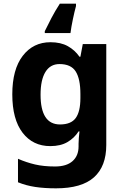

<svg xmlns="http://www.w3.org/2000/svg" viewBox="-20 -786 672 1046"><path d="M255 -556Q311 -556 349.5 -534.5Q388 -513 413 -477H418L431 -546H559V4Q559 120 492 180Q425 240 285 240Q222 240 172 232.5Q122 225 78 207V79Q124 99 171 110Q218 121 280 121Q342 121 375 92Q408 63 408 12V-3Q408 -15 409.5 -35Q411 -55 413 -70H408Q385 -34 347.5 -12Q310 10 254 10Q159 10 103 -63Q47 -136 47 -272Q47 -408 104 -482Q161 -556 255 -556ZM304 -437Q254 -437 227.5 -394Q201 -351 201 -270Q201 -108 307 -108Q367 -108 392.5 -143Q418 -178 418 -252V-274Q418 -356 392.5 -396.5Q367 -437 304 -437ZM394 -753Q386 -724 377 -681Q368 -638 364 -606H224V-616Q240 -649 260 -687.5Q280 -726 306 -766H394Z"/></svg>

Font: Noto Sans Cherokee
Style: Bold
Weight: 700
Designer: Monotype Design Team
Foundry: Monotype Imaging Inc.
Version: Version 2.001; ttfautohint (v1.8.4.7-5d5b)